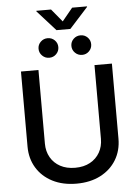

<svg xmlns="http://www.w3.org/2000/svg" viewBox="-69 -1155 874 1217"><g transform="rotate(-5 368.0 -546.0)"><path d="M368.2 11.2Q280.8 11.2 215.6 -22.2Q150.4 -55.7 114.5 -114.7Q78.6 -173.8 78.6 -250V-727.5H189.9V-258.8Q189.9 -210 211.7 -171.6Q233.4 -133.3 273.4 -111.6Q313.5 -89.8 368.2 -89.8Q423.3 -89.8 463.1 -111.6Q502.9 -133.3 524.7 -171.6Q546.4 -210 546.4 -258.8V-727.5H657.2V-250Q657.2 -173.8 621.3 -114.7Q585.4 -55.7 520.5 -22.2Q455.6 11.2 368.2 11.2ZM474.6 -798.8Q448.2 -798.8 429.7 -817.1Q411.1 -835.4 411.1 -861.3Q411.1 -887.2 429.7 -905.3Q448.2 -923.3 474.6 -923.3Q500.5 -923.3 518.8 -905.3Q537.1 -887.2 537.1 -861.3Q537.1 -835.4 518.8 -817.1Q500.5 -798.8 474.6 -798.8ZM265.1 -798.8Q239.3 -798.8 220.7 -817.1Q202.1 -835.4 202.1 -861.3Q202.1 -887.2 220.7 -905.3Q239.3 -923.3 265.1 -923.3Q291.5 -923.3 309.8 -905.3Q328.1 -887.2 328.1 -861.3Q328.1 -835.4 309.8 -817.1Q291.5 -798.8 265.1 -798.8ZM302.7 -1102.5 370.1 -1021 437 -1102.5H531.7V-1099.1L414.1 -969.2H325.7L209 -1099.1V-1102.5Z"/></g></svg>

Font: Inter 16pt Medium
Style: Regular
Weight: 500
Version: Version 4.001;git-66647c0bb